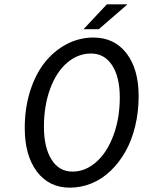

<svg xmlns="http://www.w3.org/2000/svg" viewBox="-20 -843 652 875"><path d="M360.8 -710 466.8 -823.2H561L430.2 -710ZM297.9 12.2Q203.6 12.2 148.2 -61Q92.8 -134.3 92.8 -259.8Q92.8 -350.6 117.4 -428.2Q142.1 -505.9 184.3 -558.8Q226.6 -611.8 283.9 -641.8Q341.3 -671.9 405.8 -671.9Q501 -671.9 556.4 -600.1Q611.8 -528.3 611.8 -404.8Q611.8 -332.5 595.9 -267.3Q580.1 -202.1 551.3 -151.6Q522.5 -101.1 483.6 -64Q444.8 -26.9 397.2 -7.3Q349.6 12.2 297.9 12.2ZM310.1 -61Q369.6 -61 419.2 -105.2Q468.8 -149.4 497.3 -227.1Q525.9 -304.7 525.9 -398.9Q525.9 -491.7 491 -545.4Q456.1 -599.1 395 -599.1Q334.5 -599.1 285.4 -556.6Q236.3 -514.2 208.3 -437.5Q180.2 -360.8 180.2 -265.1Q180.2 -171.4 214.6 -116.2Q249 -61 310.1 -61Z"/></svg>

Font: Office Code Pro D Italic
Style: Regular
Weight: 400
Italic angle: -9°
Designer: Nathan Rutzky & Paul D. Hunt
Foundry: Adobe Systems Incorporated
Version: Version 1.004;PS 001.004;hotconv 1.0.70;makeotf.lib2.5.58329